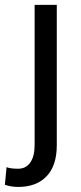

<svg xmlns="http://www.w3.org/2000/svg" viewBox="-57 -548 329 782"><path d="M174.3 -528.3H84V43.5Q84 88.4 66.4 113.8Q48.8 139.2 17.1 139.2Q-15.6 139.2 -30.3 132.8L-37.1 204.6Q-11.7 213.4 17.1 213.4Q91.3 213.4 132.8 169.9Q174.3 126.5 174.3 43.5Z"/></svg>

Font: FAU Chimera
Style: Regular
Weight: 400
Version: Version 1.002;hotconv 1.0.117;makeotfexe 2.5.65602